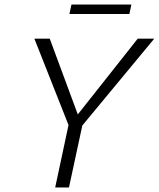

<svg xmlns="http://www.w3.org/2000/svg" viewBox="-20 -829 702 849"><path d="M552 -767H287L296 -809H561ZM344 -274 285 0H224L283 -276L132 -658H200L324 -323L589 -658H662Z"/></svg>

Font: Ysabeau Infant Semilight
Style: Italic
Weight: 300
Italic angle: -12°
Designer: Christian Thalmann (Catharsis Fonts)
Version: Version 0.003